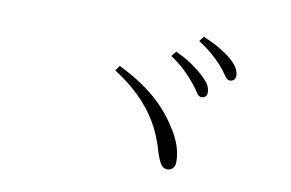

<svg xmlns="http://www.w3.org/2000/svg" viewBox="-61 -812 1123 740"><g transform="rotate(10 500.0 -442.0)"><path d="M664 -528Q648 -547 625.5 -568.5Q603 -590 571 -611L587 -631Q625 -613 651.5 -595Q678 -577 696 -560Q716 -542 725 -527.5Q734 -513 734 -497Q734 -486 728 -480.5Q722 -475 712 -475Q701 -475 691 -491.5Q681 -508 664 -528ZM760 -609Q742 -629 721 -647Q700 -665 667 -687L682 -706Q720 -690 747 -674Q774 -658 792 -643Q812 -626 821.5 -610.5Q831 -595 831 -580Q831 -568 824.5 -562.5Q818 -557 809 -557Q798 -557 787.5 -573.5Q777 -590 760 -609ZM382 -539Q447 -507 490.5 -475Q534 -443 563.5 -411Q593 -379 614 -346Q639 -309 650 -276Q661 -243 661 -213Q661 -195 652 -186.5Q643 -178 631 -178Q615 -178 605 -193.5Q595 -209 585 -242Q568 -302 539.5 -350Q511 -398 469 -439.5Q427 -481 368 -519Z"/></g></svg>

Font: Noto Serif JP
Style: Regular
Weight: 200
Designer: Ryoko NISHIZUKA 西塚涼子 (kana & ideographs); Frank Grießhammer (Latin, Greek & Cyrillic); Wenlong ZHANG 张文龙 (bopomofo); San
Foundry: Adobe
Version: Version 2.001;hotconv 1.1.0;makeotfexe 2.6.0